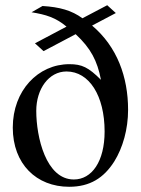

<svg xmlns="http://www.w3.org/2000/svg" viewBox="-20 -706 540 736"><path d="M424 -656 391 -686 296 -636C255 -666 209 -679 143 -683L101 -659C156 -650 193 -639 235 -604L114 -540L147 -510L270 -575C328 -521 353 -473 367 -400C319 -448 294 -460 246 -460C126 -460 29 -359 29 -217C29 -77 120 10 245 10C325 10 378 -24 418 -87C451 -140 471 -211 471 -285C471 -411 429 -527 333 -608ZM381 -202C381 -87 332 -18 263 -18C156 -18 119 -181 119 -281C119 -365 167 -432 235 -432C322 -432 381 -339 381 -202Z"/></svg>

Font: STIX Math
Style: Regular
Weight: 400
Designer: MicroPress Inc., with final additions and corrections provided by Coen Hoffman, Elsevier (retired)
Version: Version 1.1.0